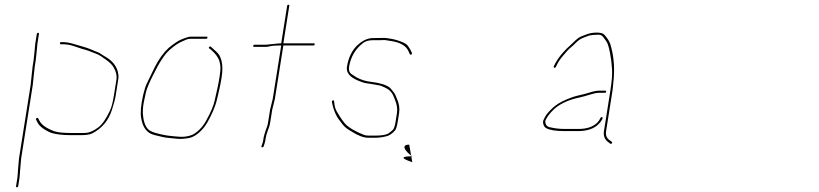

<svg xmlns="http://www.w3.org/2000/svg" viewBox="-20 -608 3442 807"><path d="M135.2 -111.5C138.1 -113.2 140 -112.7 140.9 -110L145.5 -101C154.3 -83.7 174.4 -68.7 209.3 -56C223.9 -51.3 247.6 -49 280.3 -49H324.8C334.1 -49 341.1 -49.3 345.9 -50C359.2 -51.9 374.7 -59.2 392.4 -72C409 -84 425.5 -107.6 442.1 -142.8C448.6 -156.7 454.2 -177.7 458.6 -206L469.6 -275C471.9 -290.1 467.9 -306.9 457.4 -325.3C451.6 -335.5 441 -346.1 425.5 -357L403.9 -372C396.7 -376.7 390.5 -379.8 385.4 -381.5C380.4 -383.2 373.4 -386 363.6 -390C353.9 -394 346.4 -396.7 341.2 -398C336 -399.3 330.6 -400.8 325 -402.5C319.4 -404.2 308.6 -407.8 292.5 -413.5C276.4 -419.2 259.5 -422 243.3 -422H235.3C232.7 -422 231.6 -423.5 232.1 -426.5C232.5 -429.5 234.1 -431 235.3 -431H243.3C257.8 -431 274.1 -428.3 290.6 -423C301.7 -419.4 316.3 -415.1 334.4 -410.2C343.7 -407.6 354.9 -403.6 367.9 -398C377 -394 383.4 -391.2 388.8 -389.5C394.2 -387.8 400.4 -384.3 407.6 -379L430.4 -365C453.9 -349.9 468.8 -330.6 475.2 -307C475.8 -302.3 476.7 -297.3 477.8 -292C478.3 -286.7 478.1 -281 477.1 -275L466.2 -206C463.9 -191.3 458.5 -171 450 -145C435.8 -101.2 408.5 -68.7 368 -47.5C358.4 -42.5 343.1 -40 321.9 -40H277.4C242.4 -40 214.6 -43.3 194 -50C162.8 -63.5 143.9 -78.8 136.3 -96L131.7 -105C130.1 -107.7 130.8 -109.8 133.7 -111.5ZM134.2 -392 130 -353 126 -328 117.4 -248.5 69 57 66.3 87C64.3 116.3 62.9 133.7 62.1 139L56.4 175C55.9 177.7 54.2 179 51.2 179C48.2 179 46.9 177.7 47.4 175L53.1 139C53.9 133.7 54.4 128.5 54.5 123.5C54.6 118.5 55 113 55.6 107C56.2 101 56.8 94.3 57.3 87L60 57L108.4 -248L117 -328L121 -353L125.2 -392L128.2 -424L134.7 -465C135.3 -468.3 137 -470 140 -470C143 -470 144.3 -468.3 143.7 -465L137.2 -424Z M851.9 -449.5C852.4 -452.5 851.3 -454 848.6 -454H781.6C774.4 -454 760.4 -449.7 739.5 -441C728.1 -436.2 711.3 -424.9 689.2 -407C667.4 -387 647.9 -360 630.6 -326C623.2 -311.3 612.2 -288.7 597.7 -258.4C591.7 -246 586.5 -229.7 581.9 -209.5C572.3 -167.5 569.4 -135.3 573.1 -113C578.6 -79.4 591.7 -57.3 612.2 -46.8C620.3 -42.6 637.6 -37.7 664.3 -32C673.6 -30 682.7 -28.7 691.6 -28C700.5 -27.3 711.2 -26.3 723.6 -24.9C736 -23.5 751.5 -24.2 770 -27C794.1 -30.6 817.5 -46.9 840.2 -76C846.5 -84 854.2 -97.1 863.3 -115.2C872.5 -133.3 879.7 -150.1 884.9 -165.5C888.6 -176.5 891.8 -187.8 894.3 -199.5C896.8 -211.2 899.6 -223.3 902.6 -236C905.6 -248.7 908.6 -264.7 911.7 -284C915.9 -310.8 915.7 -333.7 911 -352.5C908.8 -361.5 905.6 -369.5 901.4 -376.6C897.2 -383.6 885.4 -395.4 865.9 -412C863.5 -413.3 861.2 -412.8 859.2 -410.5C857.2 -408.2 857 -406.3 858.8 -405L866.9 -399C885.9 -382.8 897.8 -366.3 902.5 -349.5C904.9 -341.2 906.2 -332.8 906.6 -324.5C906.9 -316.2 905.6 -302.5 902.6 -283.5C899.6 -264.5 896.6 -248.7 893.6 -236C890.6 -223.3 886.7 -206.3 882.1 -184.8C877.4 -163.3 866.6 -137.3 849.6 -107C836.5 -80.2 817.8 -59.2 793.7 -44C773.4 -33.8 748.2 -30.7 718.2 -34.5C710.3 -35.5 702.1 -36.3 693.5 -37C685 -37.7 672.1 -39.9 654.8 -43.8C637.5 -47.6 624.4 -51.7 615.6 -56C597.8 -63.6 586.6 -83.4 582 -115.5C580.4 -126.5 579.9 -137.3 580.6 -148C581.3 -158.7 582.6 -169 584.5 -179C586.5 -189 589.3 -202.4 593.2 -219.3C597 -236.1 607.6 -261.4 624.9 -295L643 -330C647.8 -339.3 656.2 -352.8 668.3 -370.4C680.4 -388.1 698.5 -405.1 722.7 -421.5C731 -427.2 744 -433.7 761.5 -441C768 -443.7 774.2 -445 780.2 -445H847.2C849.8 -445 851.4 -446.5 851.9 -449.5Z M1098 -420H1049C1046.4 -420 1044.8 -418.5 1044.3 -415.5C1043.8 -412.5 1044.9 -411 1049 -411H1098C1102 -411 1108.4 -412 1117.2 -414C1126.1 -416 1141 -417 1162 -417L1126.3 -192L1115.4 -148L1107.1 -96C1105.7 -86.7 1104.1 -79.8 1102.4 -75.5C1100.7 -71.2 1099 -66.5 1097.2 -61.5C1095.4 -56.5 1093.3 -50 1091.1 -42C1088.8 -34 1087.4 -27.3 1086.9 -22C1086.4 -16.7 1084.9 -10.7 1082.6 -4L1079 6C1077.9 8.7 1078.8 10.3 1081.7 11C1084.6 11.7 1086.6 10.7 1087.7 8L1091.2 -2C1093.7 -9.3 1095.5 -17.3 1096.5 -26C1097.6 -34.7 1100.7 -46 1105.9 -60L1111.1 -74C1112.9 -78.7 1114.5 -86 1116.1 -96L1124.2 -147L1135.3 -192L1171 -417H1298C1300.6 -417 1302.2 -418.5 1302.7 -421.5C1303.2 -424.5 1302.1 -426 1298 -426H1171L1196 -584C1196.4 -586.7 1195.1 -588 1192.1 -588C1189.1 -588 1187.4 -586.7 1187 -584L1162 -426C1157.3 -426 1152.3 -425.7 1146.8 -425Z M1709 -379C1711.5 -380.3 1712.3 -382.3 1711.4 -385L1707 -395C1704 -401 1699.5 -408.1 1693.7 -416.2C1687.9 -424.3 1672.4 -432.1 1647.1 -439.5C1636.9 -442.5 1629 -444.3 1623.4 -445C1617.9 -445.7 1612.7 -446.5 1607.8 -447.5C1603 -448.5 1595.5 -448.8 1585.2 -448.5C1575 -448.2 1562.7 -448 1548.4 -448C1524.6 -448 1501.5 -437 1479.2 -415C1457.8 -393.4 1444.1 -364.1 1438.2 -327C1434.4 -302.4 1450.9 -282.8 1487.9 -268C1492.9 -266 1498.3 -264 1504 -262C1509.6 -260 1515.3 -258.7 1520.8 -258C1526.4 -257.3 1531.9 -256.5 1537.4 -255.5C1542.9 -254.5 1548 -253.7 1552.5 -253C1557.1 -252.3 1561.6 -251.5 1566.1 -250.5C1570.6 -249.5 1575.2 -248.7 1579.7 -248C1584.1 -246 1589.9 -243.5 1597 -240.5C1614.5 -233.2 1626.7 -221.1 1633.8 -204C1635.7 -199.3 1637.5 -195 1639.2 -191C1648.2 -169.9 1651.3 -150.5 1648.5 -133L1643.1 -99C1640.2 -80.2 1636.4 -68.2 1631.9 -63C1629.1 -59.7 1623 -54.7 1613.8 -48C1604.5 -41.3 1585.4 -38 1556.5 -38H1529.5C1524.8 -38 1520.5 -38.3 1516.6 -39L1503.8 -43.5C1499.1 -45.2 1493 -47.8 1485.6 -51.5C1478.2 -55.2 1470.8 -59 1463.4 -63C1456.1 -67 1447.5 -72.9 1437.8 -80.7C1428.1 -88.6 1414.1 -107.9 1395.9 -138.7C1389.3 -149.9 1385.4 -164.3 1384.3 -182C1384.1 -185.3 1382.5 -186.7 1379.4 -186C1376.3 -185.3 1374.8 -183.3 1375 -180C1378.3 -160.8 1383.9 -143.1 1391.6 -127C1395.1 -119.7 1398.9 -113.2 1403 -107.5C1407.1 -101.8 1413.1 -94 1421 -83.9C1428.9 -73.8 1441.3 -64.2 1458.2 -55C1485.1 -37.7 1508.4 -29 1528.1 -29H1555.1C1570.4 -29 1585 -30.7 1598.8 -34C1613.8 -36.2 1627.6 -44.9 1640.5 -59.9C1645 -65.2 1648.9 -78.3 1652.1 -99L1657.5 -133C1660.7 -153 1657.3 -173.8 1647.4 -195.5C1645.4 -199.8 1643.5 -204.3 1641.6 -209C1639.6 -213.7 1636.1 -219 1631.1 -225L1619.3 -239C1604.3 -251.1 1577.8 -259.4 1539.8 -264C1534.2 -264.7 1528.8 -265.5 1523.7 -266.5C1518.5 -267.5 1513.2 -268.8 1507.8 -270.5C1502.4 -272.2 1497.4 -274 1492.7 -276C1488 -278 1483.5 -280.2 1479.2 -282.5C1474.9 -284.8 1467.9 -289.3 1458.3 -295.9C1448.7 -302.4 1445 -312.8 1447.2 -327C1453.9 -368.9 1473.6 -402.4 1506.4 -427.5C1516.4 -435.2 1529.9 -439 1547 -439H1575C1579 -439 1583.8 -439.2 1589.6 -439.5C1595.3 -439.8 1600.6 -439.5 1605.4 -438.5C1610.2 -437.5 1615.3 -436.7 1620.5 -436C1662.3 -430.7 1688.2 -415.3 1698.2 -390L1702.6 -380C1704.3 -378 1706.4 -377.7 1709 -379Z M1700 0C1650 0 1708 49 1714 49C1627 49 1718 74 1713 74Z M2527.7 -222.5C2528.1 -225.5 2526.7 -227 2523.4 -227H2499.4C2488.7 -227 2476 -224.7 2461.3 -220C2452.9 -217.3 2444.1 -214.8 2435.1 -212.5C2426 -210.2 2417.7 -208.2 2410.1 -206.5C2402.5 -204.8 2394.9 -202.7 2387.1 -200C2354.2 -188.7 2328.7 -175.7 2310.4 -161C2305.5 -157 2298.6 -150.5 2289.8 -141.5C2281.1 -132.5 2275.3 -125.2 2272.4 -119.5C2269.5 -113.8 2266.8 -108.5 2264.3 -103.5C2261.9 -98.5 2261.9 -92.2 2264.3 -84.5C2266.8 -76.8 2270.8 -71.7 2276.4 -69C2291.1 -61 2316.8 -57 2353.5 -57H2409.5C2447.6 -57 2476.5 -66.8 2496.1 -86.5C2502.5 -92.8 2507.2 -99 2510.4 -104.9C2513.5 -110.8 2513.6 -114.3 2510.7 -115.5C2508.2 -116.5 2506.1 -115.7 2504.3 -113C2500.6 -104.7 2495.8 -97.7 2490 -92C2472.1 -74.7 2445.7 -66 2410.9 -66H2354.9C2333.6 -66 2314.2 -68 2296.8 -72C2283.8 -73.5 2276 -78.8 2273.4 -88C2271.7 -94 2271.4 -98.7 2272.6 -102C2278.7 -114.5 2286.5 -125.8 2296 -136C2304 -144.7 2310.3 -150.8 2314.9 -154.5C2340.4 -174.9 2373.9 -189.5 2415.4 -198.2C2425.5 -200.3 2442.8 -205 2467.3 -212.5C2479.3 -216.2 2489.5 -218 2498 -218H2522C2525.3 -218 2527.2 -219.5 2527.7 -222.5ZM2309.7 -323.5C2312.2 -322.5 2314.3 -323.3 2316.1 -326L2322 -338C2327.7 -349.7 2337 -362.9 2349.7 -377.5L2365 -395C2369.1 -399.7 2374 -404.3 2379.7 -409C2385.5 -413.7 2392.9 -420.5 2401.9 -429.6C2411 -438.6 2420.7 -445.1 2431 -449C2436.4 -451 2443.3 -453.7 2451.8 -457C2460.3 -460.3 2475.1 -462 2496.1 -462C2503.1 -462 2508.7 -459.7 2513 -455C2517.3 -450.3 2522.9 -442.6 2529.9 -431.8C2536.9 -421.1 2543.2 -395.6 2548.7 -355.5C2550 -346.5 2551.3 -332.6 2552.6 -313.8C2554 -295.1 2551.4 -264.8 2544.8 -223L2518.5 -57C2515.6 -39 2520.6 -24.3 2533.5 -13L2545.1 -4C2547.5 -2.7 2549.8 -3.2 2551.8 -5.5C2553.8 -7.8 2553.7 -10 2551.3 -12L2540.6 -20C2529.3 -28.4 2524.9 -40.8 2527.5 -57L2553.8 -223C2555.5 -234.3 2557.5 -253 2559.6 -279C2563.8 -330.2 2558.9 -378.1 2545.1 -422.7C2541.4 -434.5 2533 -447.8 2519.7 -462.5C2514.6 -468.2 2504 -471 2487.9 -471C2471.8 -471 2457.1 -468.3 2443.8 -463C2438.8 -461 2431.8 -458.3 2422.8 -454.8C2413.9 -451.3 2403.1 -443.2 2390.6 -430.5C2385.1 -424.8 2379.6 -419.7 2374.2 -415C2368.1 -410.3 2358.6 -400.7 2345.6 -386.2C2332.6 -371.6 2321.9 -356.5 2313.4 -341L2307.5 -329C2306.5 -326.3 2307.2 -324.5 2309.7 -323.5Z M2658 55Z"/></svg>

Font: Proton
Style: LitExtIt
Weight: 500
Version: Version 1.017